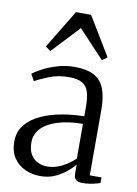

<svg xmlns="http://www.w3.org/2000/svg" viewBox="-91 -869 671 938"><g transform="rotate(10 245.0 -400.5)"><path d="M175.5 9.5Q136.5 9.5 101.2 -5.8Q66 -21 43.8 -53.2Q21.5 -85.5 21.5 -135.5Q21.5 -185 50 -219.2Q78.5 -253.5 125 -274.5Q171.5 -295.5 227 -305.2Q282.5 -315 337 -315.5V-361.5Q337 -406.5 328.5 -435Q320 -463.5 297.2 -477.2Q274.5 -491 231.5 -491Q177.5 -491 134.8 -474.2Q92 -457.5 64.5 -441.5L46 -475Q59.5 -486.5 90.2 -503Q121 -519.5 162.2 -532.2Q203.5 -545 249 -545Q310.5 -545 346.2 -525.5Q382 -506 397.8 -465Q413.5 -424 413.5 -360.5V-36H471.5V-8Q460.5 -4.5 446.5 -1Q432.5 2.5 416.8 4.8Q401 7 385.5 7Q364 7 352.8 -0.8Q341.5 -8.5 341.5 -34.5V-76.5Q331 -63.5 307.5 -43Q284 -22.5 250.8 -6.5Q217.5 9.5 175.5 9.5ZM201 -42.5Q237 -42.5 272.5 -60.2Q308 -78 337 -106V-278Q266 -277.5 213.8 -261.5Q161.5 -245.5 133 -216Q104.5 -186.5 104.5 -145.5Q104.5 -110 117.5 -87.2Q130.5 -64.5 152.5 -53.5Q174.5 -42.5 201 -42.5ZM118 -600.5 93 -619 208.5 -809.5H283.5L399 -619L374 -600.5L246 -737Z"/></g></svg>

Font: Merriweather 72pt Light
Style: Regular
Weight: 300
Version: Version 2.100